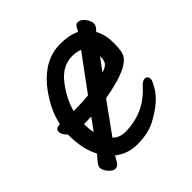

<svg xmlns="http://www.w3.org/2000/svg" viewBox="-144 -631 788 788"><g transform="rotate(-45 250.0 -236.5)"><path d="M139 -139 177 -191Q157 -190 134 -190Q134 -162 139 -139ZM437 -422Q456 -387 456 -341Q456 -305 451 -286Q444 -260 407 -240Q363 -217 273 -201L177 -68Q200 -47 230 -47Q340 -47 413 -128Q429 -146 441 -146Q451 -146 455 -140.5Q459 -135 459 -126.5Q459 -118 445 -94Q417 -41 333 3Q291 24 230 24Q180 24 142 -3Q137 -5 133 -9Q129 -2 121 12Q111 31 96.5 31Q82 31 67.5 14Q53 -3 53 -18Q53 -28 64 -41Q79 -59 86 -67L80 -80Q57 -128 57 -207Q38 -224 38 -241Q38 -260 63 -260H64Q79 -335 139 -410Q208 -492 297 -492Q350 -492 384 -475L396 -495Q400 -504 412 -504Q428 -504 441.5 -486.5Q455 -469 455 -453Q455 -441 443 -429Q440 -426 437 -422ZM150 -258Q194 -258 229 -262L341 -414Q323 -422 297 -422Q239 -422 197 -367Q155 -312 142 -258ZM378 -341 337 -286Q362 -294 370 -305Q378 -316 378 -341Z"/></g></svg>

Font: Moon Stars Kai HW
Style: Bold
Weight: 700
Designer: GuiWonder
Version: Version 1.101